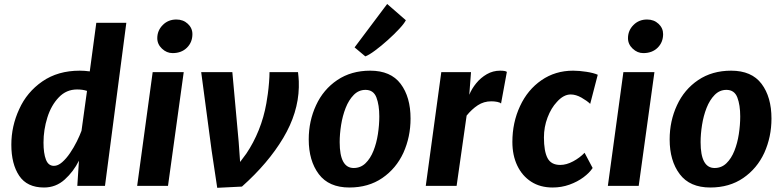

<svg xmlns="http://www.w3.org/2000/svg" viewBox="-20 -910 3833 940"><path d="M195.5 8Q112.5 8 74 -49.5Q35.5 -107 35.5 -201.5Q35.5 -292.5 74 -375.5Q111.5 -459 187.5 -511.5Q263.5 -564 370.5 -564Q393.5 -564 419.5 -560.5L451.5 -798.5H598.5L494 0H358.5L366.5 -123.5Q340 -70 296.8 -31Q253.5 8 195.5 8ZM244 -98Q264 -98 284.2 -115.8Q304.5 -133.5 323 -160.8Q341.5 -188 356 -217.2Q370.5 -246.5 379 -269.5L406 -465Q385 -472 357.5 -472Q304.5 -472 268 -433.5Q230.5 -394.5 211.8 -334.5Q193 -274.5 193 -212Q193 -159.5 204.8 -128.8Q216.5 -98 244 -98Z M651.5 0 727.5 -557H879.5L802.5 0ZM825 -650Q796 -650 773 -671.8Q750 -693.5 750 -723Q750 -760.5 776.8 -787.5Q803.5 -814.5 843.5 -814.5Q877 -814.5 899.5 -793.5Q922 -772.5 922 -743Q922 -703 895.2 -676.5Q868.5 -650 825 -650Z M1043.5 9.5 1016 -173.5 965 -557H1117.5L1148.5 -215.5L1155.5 -117L1186 -158Q1221.5 -210.5 1246.8 -273.2Q1272 -336 1284 -404Q1287.5 -422.5 1291.2 -450.2Q1295 -478 1297.2 -507Q1299.5 -536 1299.5 -557H1439Q1439.5 -549.5 1441.5 -532.8Q1443.5 -516 1443 -482.5Q1440 -357.5 1366.5 -234.2Q1293 -111 1164.5 3.5Z M1690.5 8Q1590 8 1540.8 -57.5Q1491.5 -123 1491.5 -227.5Q1491.5 -317.5 1527.5 -395Q1563 -472 1631.2 -518Q1699.5 -564 1792.5 -564Q1893 -564 1941.5 -499.5Q1990 -435 1990 -329.5Q1990 -240 1955 -162Q1919.5 -85 1851.8 -38.5Q1784 8 1690.5 8ZM1711.5 -87.5Q1745.5 -87.5 1769.5 -110.8Q1793.5 -134 1808.5 -171.8Q1823.5 -209.5 1830.2 -253.8Q1837 -298 1837 -340Q1837 -396 1822.8 -433Q1808.5 -470 1769.5 -470Q1736 -470 1711.8 -445.2Q1687.5 -420.5 1672.2 -381.5Q1657 -342.5 1650 -298Q1643 -253.5 1643 -214Q1643 -87.5 1711.5 -87.5ZM1768.5 -634 1716 -678 1875.5 -890.5 1967 -811Q1959.5 -795.5 1935 -769Q1910.5 -742.5 1878.5 -713.8Q1846.5 -685 1816.5 -662.8Q1786.5 -640.5 1768.5 -634Z M2064.5 0 2140.5 -557H2286L2277.5 -446Q2289.5 -475.5 2311.5 -502.5Q2333.5 -529.5 2363.5 -546.8Q2393.5 -564 2428.5 -564Q2454.5 -564 2461.5 -558L2433 -403Q2428.5 -408.5 2414.5 -411.2Q2400.5 -414 2385.5 -414Q2348.5 -414 2319 -394.5Q2289.5 -375 2264.5 -344L2215.5 0Z M2685.5 8Q2624.5 8 2580.5 -20.5Q2536.5 -49 2512.5 -99.2Q2488.5 -149.5 2488.5 -215Q2488.5 -310 2526 -390.5Q2563 -470.5 2630.8 -517.2Q2698.5 -564 2786 -564Q2815.5 -564 2851 -558.5Q2886.5 -553 2906.5 -544L2869.5 -401.5Q2854 -416.5 2826.8 -432Q2799.5 -447.5 2774 -447.5Q2739 -447.5 2706.5 -411Q2678.5 -381.5 2660.8 -335Q2643 -288.5 2643 -237Q2643 -170 2660.5 -136.2Q2678 -102.5 2723 -102.5Q2753 -102.5 2785.8 -120Q2818.5 -137.5 2842 -162L2881.5 -87.5Q2866 -64 2836.5 -42Q2807 -20 2768 -6Q2729 8 2685.5 8Z M2956 0 3032 -557H3184L3107 0ZM3129.5 -650Q3100.5 -650 3077.5 -671.8Q3054.5 -693.5 3054.5 -723Q3054.5 -760.5 3081.2 -787.5Q3108 -814.5 3148 -814.5Q3181.5 -814.5 3204 -793.5Q3226.5 -772.5 3226.5 -743Q3226.5 -703 3199.8 -676.5Q3173 -650 3129.5 -650Z M3457.5 8Q3357 8 3307.8 -57.5Q3258.5 -123 3258.5 -227.5Q3258.5 -317.5 3294.5 -395Q3330 -472 3398.2 -518Q3466.5 -564 3559.5 -564Q3660 -564 3708.5 -499.5Q3757 -435 3757 -329.5Q3757 -240 3722 -162Q3686.5 -85 3618.8 -38.5Q3551 8 3457.5 8ZM3478.5 -87.5Q3512.5 -87.5 3536.5 -110.8Q3560.5 -134 3575.5 -171.8Q3590.5 -209.5 3597.2 -253.8Q3604 -298 3604 -340Q3604 -396 3589.8 -433Q3575.5 -470 3536.5 -470Q3503 -470 3478.8 -445.2Q3454.5 -420.5 3439.2 -381.5Q3424 -342.5 3417 -298Q3410 -253.5 3410 -214Q3410 -87.5 3478.5 -87.5Z"/></svg>

Font: Merriweather Sans Italic
Style: Bold
Weight: 700
Italic angle: -7.5°
Designer: Eben Sorkin
Foundry: Eben Sorkin
Version: Version 1.008; ttfautohint (v1.7.19-72a1) -l 8 -r 50 -G 200 